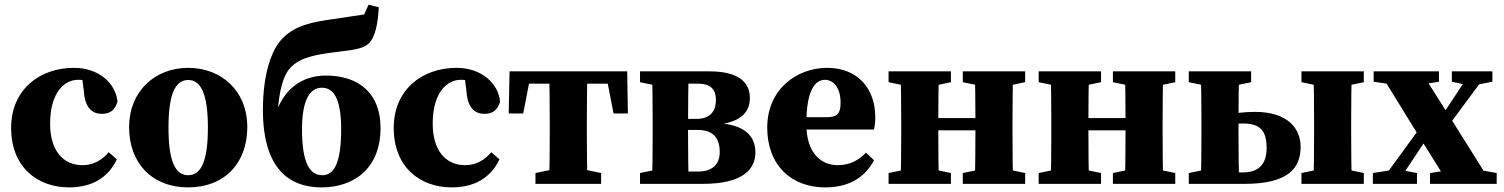

<svg xmlns="http://www.w3.org/2000/svg" viewBox="-20 -790 6461 825"><path d="M276.8 15.2C371.5 15.2 443.5 -23.6 482 -105.2L447.2 -135.9C418.4 -102.5 382.5 -80.3 334.6 -80.3C250.7 -80.3 195.3 -143.5 195.3 -258.7C195.3 -393.9 258 -447.1 315.4 -447.1C347 -447.1 373.1 -440.1 404.2 -425.7L331.5 -467L340.6 -395.6C345.5 -325.1 377.9 -300.8 417.4 -300.8C453.3 -300.8 474 -317.1 484.8 -352.9C477.6 -432.7 403.6 -498.5 298 -498.5C148.7 -498.5 27.8 -403.8 27.8 -240.3C27.8 -72.2 140.5 15.2 276.8 15.2Z M788.7 15.2C943.5 15.2 1042.6 -87.8 1042.6 -243.7C1042.6 -399.6 931.2 -498.5 788.7 -498.5C645.5 -498.5 534.7 -397.4 534.7 -243.7C534.7 -89.9 632.5 15.2 788.7 15.2ZM788.7 -37.1C732.1 -37.1 704 -98.8 704 -241.5C704 -383.4 732.1 -446.3 788.7 -446.3C844.6 -446.3 873.3 -383.4 873.3 -241.5C873.3 -98.8 844.6 -37.1 788.7 -37.1Z M1361.4 15.2C1499.4 15.2 1615.1 -64.6 1615.1 -240.4C1615.1 -383.7 1527.7 -465.3 1379.9 -465.3C1280.2 -465.3 1194.4 -409.6 1160.4 -286.1L1172.3 -284.4C1177.1 -406.1 1199.3 -470.6 1230.4 -501.7C1271.1 -542.3 1331.2 -555.4 1432.2 -567.4C1498.6 -575.7 1541 -579.8 1566.2 -605C1591.7 -630.5 1603.7 -686.7 1607.7 -758.9L1563.6 -769.8L1545 -728C1504.5 -722.4 1456.9 -714 1417.1 -708.7C1320.1 -695.4 1250.6 -681.7 1195.1 -626.2C1140.6 -571.8 1109.7 -458.2 1109.7 -318C1109.7 -69.7 1218.7 15.2 1361.4 15.2ZM1365.3 -37.1C1313.1 -37.1 1277.7 -84.6 1277.7 -234.7C1277.7 -367.4 1315.5 -413.1 1362.9 -413.1C1412.3 -413.1 1445.9 -368.9 1445.9 -234.2C1445.9 -90.1 1415.6 -37.1 1365.3 -37.1Z M1920.8 15.2C2015.5 15.2 2087.5 -23.6 2126 -105.2L2091.2 -135.9C2062.4 -102.5 2026.5 -80.3 1978.6 -80.3C1894.7 -80.3 1839.3 -143.5 1839.3 -258.7C1839.3 -393.9 1902 -447.1 1959.4 -447.1C1991 -447.1 2017.1 -440.1 2048.2 -425.7L1975.5 -467L1984.6 -395.6C1989.5 -325.1 2021.9 -300.8 2061.4 -300.8C2097.3 -300.8 2118 -317.1 2128.8 -352.9C2121.6 -432.7 2047.6 -498.5 1942 -498.5C1792.7 -498.5 1671.8 -403.8 1671.8 -240.3C1671.8 -72.2 1784.5 15.2 1920.8 15.2Z M2165.8 -302.5H2228.2L2263.3 -483.4L2200.3 -430.6H2643.5L2581.2 -483.4L2616.3 -302.5H2677.9L2675 -483.4H2169.5L2165.8 -302.5ZM2280.8 0H2562.9V-46.5L2466.5 -66.5H2377.2L2280.8 -46.5V0ZM2339.2 0H2504.6C2502.6 -45 2501.6 -147.4 2501.6 -210V-273.4C2501.6 -335.9 2502.6 -438.4 2504.6 -483.4H2339.2C2341.2 -438.4 2342.2 -335.9 2342.2 -273.4V-210C2342.2 -147.4 2341.2 -45 2339.2 0Z M2730.1 0H2860.4V-66.5H2827.5L2730.1 -46.5V0ZM2730.1 -436.8 2827.5 -416.8H2860.4V-483.4H2730.1V-436.8ZM2781.4 0H2939.5C2937.5 -45 2936.5 -147.4 2936.5 -210V-258.9C2936.5 -335.9 2937.5 -438.4 2939.5 -483.4H2781.4C2783.4 -438.4 2784.4 -335.9 2784.4 -273.4V-210C2784.4 -147.4 2783.4 -45 2781.4 0ZM2860.4 0H3000.5C3177.6 0 3225.8 -67.2 3225.8 -134.5C3225.8 -206.6 3179.7 -253.7 3063.5 -261.3V-254.5C3171.6 -267 3202.1 -314.5 3202.1 -369.5C3202.1 -434.7 3155.2 -483.4 3029.3 -483.4H2860.4V-430.6H2978.7C3031.1 -430.6 3056.2 -408 3056.2 -360.7C3056.2 -309.3 3029 -279.2 2972.6 -279.2H2860.4V-231.8H2976.8C3041.5 -231.8 3072.6 -199.9 3072.6 -136.9C3072.6 -81.7 3039.1 -52.8 2978.4 -52.8H2860.4V0Z M3525.8 15.2C3622.6 15.2 3694.5 -23.3 3735.6 -101.6L3701 -134C3670.8 -102.8 3633.7 -80.3 3579.8 -80.3C3505 -80.3 3444.7 -135.3 3444.7 -257.3C3444.7 -401.7 3482.6 -447.1 3524.2 -447.1C3560.5 -447.1 3591.9 -414.5 3591.9 -348.9C3591.9 -304.3 3579.5 -286.3 3531.5 -286.3H3344V-233.5H3735.4C3739.4 -250.1 3740.9 -265.8 3740.9 -287.3C3740.9 -408.3 3666.1 -498.5 3534.3 -498.5C3405.2 -498.5 3276.7 -408.1 3276.7 -241.4C3276.7 -80 3380.3 15.2 3525.8 15.2Z M3798.1 0H4066V-46.5L3970.3 -66.5H3895.5L3798.1 -46.5V0ZM3798.1 -436.8 3895.5 -416.8H3970.3L4066 -436.8V-483.4H3798.1V-436.8ZM3849.4 0H4014.7C4012.7 -45 4011.7 -147.4 4011.7 -238.6V-273.4C4011.7 -335.9 4012.7 -438.4 4014.7 -483.4H3849.4C3851.4 -438.4 3852.4 -335.9 3852.4 -273.4V-210C3852.4 -147.4 3851.4 -45 3849.4 0ZM3932.1 -229.9H4250.9V-282.7H3932.1V-229.9ZM4117 0H4384.9V-46.5L4289.2 -66.5H4214.4L4117 -46.5V0ZM4117 -436.8 4214.4 -416.8H4289.2L4384.9 -436.8V-483.4H4117V-436.8ZM4168.3 0H4333.6C4331.6 -45 4330.6 -147.4 4330.6 -210V-273.4C4330.6 -335.9 4331.6 -438.4 4333.6 -483.4H4168.3C4170.3 -438.4 4171.3 -335.9 4171.3 -273.4V-238.6C4171.3 -147.4 4170.3 -45 4168.3 0Z M4443.1 0H4711V-46.5L4615.3 -66.5H4540.5L4443.1 -46.5V0ZM4443.1 -436.8 4540.5 -416.8H4615.3L4711 -436.8V-483.4H4443.1V-436.8ZM4494.4 0H4659.7C4657.7 -45 4656.7 -147.4 4656.7 -238.6V-273.4C4656.7 -335.9 4657.7 -438.4 4659.7 -483.4H4494.4C4496.4 -438.4 4497.4 -335.9 4497.4 -273.4V-210C4497.4 -147.4 4496.4 -45 4494.4 0ZM4577.1 -229.9H4895.9V-282.7H4577.1V-229.9ZM4762 0H5029.9V-46.5L4934.2 -66.5H4859.4L4762 -46.5V0ZM4762 -436.8 4859.4 -416.8H4934.2L5029.9 -436.8V-483.4H4762V-436.8ZM4813.3 0H4978.6C4976.6 -45 4975.6 -147.4 4975.6 -210V-273.4C4975.6 -335.9 4976.6 -438.4 4978.6 -483.4H4813.3C4815.3 -438.4 4816.3 -335.9 4816.3 -273.4V-238.6C4816.3 -147.4 4815.3 -45 4813.3 0Z M5572.2 0H5840.1V-46.5L5744.4 -66.5H5669.6L5572.2 -46.5V0ZM5572.2 -436.8 5669.6 -416.8H5744.4L5840.1 -436.8V-483.4H5572.2V-436.8ZM5623.5 0H5788.8C5786.8 -45 5785.8 -147.4 5785.8 -210V-273.4C5785.8 -335.9 5786.8 -438.4 5788.8 -483.4H5623.5C5625.5 -438.4 5626.5 -335.9 5626.5 -273.4V-210C5626.5 -147.4 5625.5 -45 5623.5 0ZM5088.1 0H5222.1V-66.5H5185.5L5088.1 -46.5V0ZM5088.1 -436.8 5185.5 -416.8H5260.3L5356 -436.8V-483.4H5088.1V-436.8ZM5139.4 0H5304.7C5302.7 -45 5301.7 -147.4 5301.7 -210V-272.8C5301.7 -335.4 5302.7 -438.4 5304.7 -483.4H5139.4C5141.4 -438.4 5142.4 -335.9 5142.4 -273.4V-210C5142.4 -147.4 5141.4 -45 5139.4 0ZM5217.1 0H5327.9C5519.9 0 5568.6 -70.9 5568.6 -159.4C5568.6 -234.6 5516.9 -309.3 5371.9 -309.3C5326.1 -309.3 5265.2 -302.8 5216.8 -289.8V-247.8C5249.8 -255.8 5285 -259.4 5320.2 -259.4C5391.4 -259.4 5422.5 -231.7 5422.5 -154.7C5422.5 -81.1 5385.7 -49.2 5320.7 -49.2H5217.1V0Z M5879 0H6068.5V-46.5L5997.5 -59.9H5964.3L5879 -46.5V0ZM5906.2 0H5981.6L6161 -270.4L6119.8 -293.4L5906.2 0ZM6124.7 0H6411.1V-46.5L6299.7 -66.5H6256.3L6124.7 -46.5V0ZM6173.1 -208 6376.8 -483.4H6301.5L6137.3 -234L6173.1 -208ZM6205 0H6390.1L6203.7 -297L6085.8 -483.4H5905.4L6081.5 -197.8L6205 0ZM5882.4 -438.9 5987.1 -423.3H6066.6L6163 -438.9V-483.4H5882.4V-438.9ZM6218.4 -438.9 6285.5 -424.3H6318L6392.6 -438.9V-483.4H6218.4V-438.9Z"/></svg>

Font: Source Serif Variable
Style: Regular
Weight: 389
Designer: Frank Grießhammer
Foundry: Adobe Systems Incorporated
Version: Version 3.001;hotconv 1.0.111;makeotfexe 2.5.65597